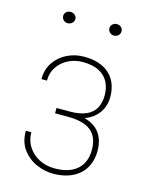

<svg xmlns="http://www.w3.org/2000/svg" viewBox="-111 -789 669 868"><g transform="rotate(15 223.5 -355.0)"><path d="M224.1 -259.8H161.1V-282.2H221.7Q271.5 -282.2 301 -295.9Q330.6 -309.6 343.8 -334.7Q356.9 -359.9 356.9 -393.6Q356.9 -427.7 343.3 -454.8Q329.6 -481.9 300 -497.8Q270.5 -513.7 222.2 -513.7Q186.5 -513.7 155.8 -498.3Q125 -482.9 106.2 -455.3Q87.4 -427.7 87.4 -390.6H61.5Q61.5 -436 84 -469.2Q106.4 -502.4 143.3 -520.5Q180.2 -538.6 222.2 -538.6Q259.8 -538.6 289.6 -529.1Q319.3 -519.5 340.3 -500.7Q361.3 -481.9 372.3 -454.6Q383.3 -427.2 383.3 -391.6Q383.3 -364.7 373 -340.8Q362.8 -316.9 342.8 -298.6Q322.8 -280.3 293 -270Q263.2 -259.8 224.1 -259.8ZM161.1 -279.3H224.1Q266.6 -279.3 298.1 -270.3Q329.6 -261.2 350.1 -243.7Q370.6 -226.1 380.6 -200.4Q390.6 -174.8 390.6 -141.6Q390.6 -106 378.4 -77.9Q366.2 -49.8 344 -30.5Q321.8 -11.2 291 -1.2Q260.3 8.8 223.1 8.8Q183.6 8.8 144.5 -8.1Q105.5 -24.9 79.6 -59.3Q53.7 -93.8 53.7 -147H79.6Q79.6 -109.4 98.4 -79.8Q117.2 -50.3 149.7 -33.2Q182.1 -16.1 223.1 -16.1Q270 -16.1 301.5 -31.2Q333 -46.4 348.9 -74.2Q364.7 -102.1 364.7 -140.1Q364.7 -181.2 348.9 -207Q333 -232.9 301.3 -245.1Q269.5 -257.3 221.7 -257.3H161.1ZM82.5 -692.9Q82.5 -703.1 90.3 -710.7Q98.1 -718.3 110.8 -718.3Q122.6 -718.3 131.1 -710.7Q139.6 -703.1 139.6 -692.9Q139.6 -681.6 131.1 -673.6Q122.6 -665.5 110.8 -665.5Q98.1 -665.5 90.3 -673.6Q82.5 -681.6 82.5 -692.9ZM298.8 -692.9Q298.8 -703.6 306.9 -711.4Q314.9 -719.2 326.7 -719.2Q339.4 -719.2 347.4 -711.4Q355.5 -703.6 355.5 -692.9Q355.5 -681.6 347.4 -673.6Q339.4 -665.5 326.7 -665.5Q314.9 -665.5 306.9 -673.6Q298.8 -681.6 298.8 -692.9Z"/></g></svg>

Font: Roboto Condensed Thin
Style: Regular
Weight: 250
Width: 3
Designer: Christian Robertson
Foundry: Google
Version: Version 3.009; 2024